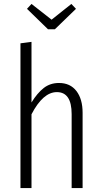

<svg xmlns="http://www.w3.org/2000/svg" viewBox="-20 -956 520 976"><path d="M258.8 -807.1H224.1L117.2 -911.1L140.1 -936L242.2 -856L342.8 -936L366.2 -911.1ZM279.8 -534.2Q336.9 -534.2 368.4 -493.4Q399.9 -452.6 399.9 -382.8V0H344.2V-376Q344.2 -487.8 269 -487.8Q198.7 -487.8 140.1 -375V0H84V-735.8L140.1 -743.2V-435.1Q169.4 -482.9 202.1 -508.5Q234.9 -534.2 279.8 -534.2Z"/></svg>

Font: Fira Sans Compressed Light
Style: Regular
Weight: 300
Width: 1
Designer: Carrois Corporate & Edenspiekermann AG
Foundry: Carrois Corporate GbR & Edenspiekermann AG
Version: Version 4.203;PS 004.203;hotconv 1.0.88;makeotf.lib2.5.64775